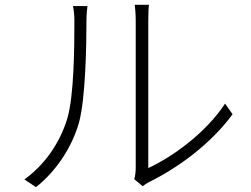

<svg xmlns="http://www.w3.org/2000/svg" viewBox="-20 -762 1040 795"><path d="M536 -20 571 9C577 4 587 -3 601 -10C718 -68 854 -167 943 -289L912 -333C831 -210 693 -112 594 -66C594 -79 594 -623 594 -675C594 -709 595 -731 597 -742H538C539 -731 542 -709 542 -675C542 -623 542 -108 542 -67C542 -51 540 -34 536 -20ZM81 -19 129 13C212 -53 277 -150 307 -254C334 -353 338 -570 338 -676C338 -699 340 -721 342 -737H282C286 -718 288 -699 288 -676C288 -569 287 -364 258 -269C226 -166 163 -78 81 -19Z"/></svg>

Font: GenYoGothic2 TW L
Style: Regular
Weight: 300
Version: Version 2.100;PS 2.1;hotconv 16.6.51;makeotf.lib2.5.65220 DE